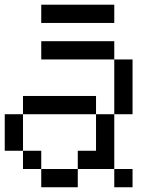

<svg xmlns="http://www.w3.org/2000/svg" viewBox="-20 -789 655 809"><path d="M153.8 -692.3V-769.2H461.5V-692.3ZM153.8 0V-76.9H307.7V0ZM461.5 0V-76.9H538.5V0ZM76.9 -76.9V-153.8H153.8V-76.9ZM0 -153.8V-307.7H76.9V-153.8ZM307.7 -76.9V-153.8H384.6V-307.7H461.5V-76.9ZM76.9 -307.7V-384.6H384.6V-307.7ZM461.5 -307.7V-538.5H538.5V-307.7ZM153.8 -538.5V-615.4H461.5V-538.5Z"/></svg>

Font: Mintsoda - Lime Green 13x16
Style: Regular
Weight: 400
Designer: Mintsoda-15
Version: Version 1.0